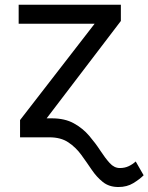

<svg xmlns="http://www.w3.org/2000/svg" viewBox="-20 -565 611 790"><path d="M171.9 -78.1H193.2Q246.8 -78.1 283.9 -57.5Q321 -36.9 346.9 -6.4Q372.9 24.1 392.8 54.7Q412.6 85.2 431.3 105.8Q449.9 126.4 473 126.4Q493.3 126.4 509.4 118.8Q525.6 111.2 538.4 99.4L571 156.2Q555 172.2 528.8 188.4Q502.5 204.5 467.3 204.5Q429 204.5 403.2 183.9Q377.5 163.4 356.9 132.8Q336.3 102.3 314.1 71.7Q291.9 41.2 261 20.6Q230.1 0 183.2 0H62.5V-71L369.3 -467.3H56.8V-545.5H477.3V-478.7Z"/></svg>

Font: Inter UI
Style: Regular
Weight: 400
Designer: Rasmus Andersson
Foundry: rsms
Version: 3.2;8d6f07862